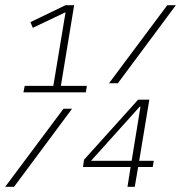

<svg xmlns="http://www.w3.org/2000/svg" viewBox="-33 -718 696 738"><path d="M62 -388H172L219 -671L93 -611L84 -633L219 -698H252L201 -388H301L297 -363H57ZM610 -698H643L420 -398H386ZM211 -300H244L21 0H-13ZM469 -76H286L290 -104L498 -335H541L502 -100H558L554 -76H498L485 0H457ZM473 -100 507 -308H504L317 -100Z"/></svg>

Font: IBM Plex Mono ExtraLight
Style: Italic
Weight: 200
Italic angle: -9°
Monospace: yes
Designer: Mike Abbink, Paul van der Laan, Pieter van Rosmalen
Foundry: Bold Monday
Version: Version 2.3